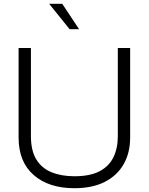

<svg xmlns="http://www.w3.org/2000/svg" viewBox="-20 -982 784 1012"><path d="M78 -257V-729H143V-264Q143 -188 171.5 -141.5Q200 -95 252 -74Q304 -53 372 -53Q455 -53 505 -79.5Q555 -106 578 -153.5Q601 -201 601 -264V-729H666V-257Q666 -177 632 -117Q598 -57 532.5 -23.5Q467 10 372 10Q237 10 157.5 -59.5Q78 -129 78 -257ZM347 -828 239 -962H308L397 -828Z"/></svg>

Font: BDO Grotesk Light
Style: Regular
Weight: 300
Designer: Deni Anggara
Foundry: Lokal Container
Version: Version 2.000